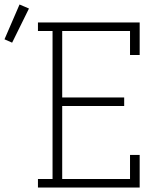

<svg xmlns="http://www.w3.org/2000/svg" viewBox="-124 -835 744 855"><path d="M45 0V-38H110V-697H45V-735H498V-590H455V-697H153V-401H429V-363H153V-38H455V-145H498V0ZM-70 -645 -104 -660 -37 -815 5 -797Z"/></svg>

Font: Iosevka Slab XLtEx
Style: Regular
Weight: 200
Width: 7
Monospace: yes
Designer: Belleve Invis
Foundry: Belleve Invis
Version: Version 11.1.0; ttfautohint (v1.8.3)